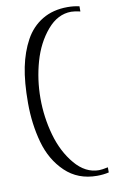

<svg xmlns="http://www.w3.org/2000/svg" viewBox="-89 -744 525 882"><g transform="rotate(-10 173.5 -303.5)"><path d="M304 66Q318 66 346 60V84Q320 90 291 90Q202 90 143 33.5Q84 -23 60 -109.5Q36 -196 36 -294Q36 -392 50 -460.5Q64 -529 93.5 -583Q123 -637 173 -667Q223 -697 291 -697Q320 -697 346 -691V-667Q318 -673 304 -673Q241 -673 192 -615.5Q143 -558 119.5 -475.5Q96 -393 96 -305Q96 -217 119.5 -133.5Q143 -50 192 8Q241 66 304 66Z"/></g></svg>

Font: Spirax
Style: Regular
Weight: 400
Designer: Brenda Gallo (gbrenda1987@gmail.com)
Foundry: Brenda Gallo
Version: Version 1.002